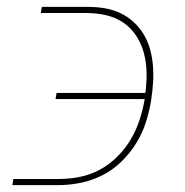

<svg xmlns="http://www.w3.org/2000/svg" viewBox="-20 -540 540 560"><path d="M16 0 19 -18H152Q182 -18 212.5 -24Q243 -30 271 -45Q299 -60 322.5 -83.5Q346 -107 362 -134.5Q378 -162 387.5 -191.5Q397 -221 402 -251H142L145 -269H404Q408 -299 407.5 -328Q407 -357 400 -384Q393 -411 378 -434.5Q363 -458 340.5 -473.5Q318 -489 290 -495.5Q262 -502 232 -502H99L102 -520H235Q261 -520 285 -516Q309 -512 330.5 -502Q352 -492 369.5 -476Q387 -460 399 -440Q411 -420 417.5 -397Q424 -374 426 -349.5Q428 -325 426.5 -300Q425 -275 421 -249Q416 -217 406 -185Q396 -153 378 -123.5Q360 -94 334.5 -69Q309 -44 278 -28.5Q247 -13 214 -6.5Q181 0 149 0Z"/></svg>

Font: Iosevka SS04 Thin Oblique
Style: Regular
Weight: 100
Italic angle: -9°
Monospace: yes
Designer: Belleve Invis
Foundry: Belleve Invis
Version: Version 19.0.0; ttfautohint (v1.8.4)